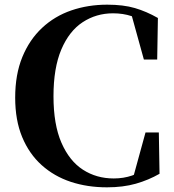

<svg xmlns="http://www.w3.org/2000/svg" viewBox="-20 -783 745 822"><path d="M438 19Q354 19 283 -4.5Q212 -28 158.5 -76Q105 -124 75 -196Q45 -268 45 -365Q45 -464 75.5 -538.5Q106 -613 160 -663.5Q214 -714 285.5 -738.5Q357 -763 439 -763Q508 -763 557.5 -748.5Q607 -734 656 -706L653 -528H596L539 -734L616 -708V-675Q579 -702 543 -714Q507 -726 464 -726Q392 -726 334 -688Q276 -650 242.5 -571Q209 -492 209 -371Q209 -250 243 -172Q277 -94 335 -56.5Q393 -19 467 -19Q509 -19 545.5 -31.5Q582 -44 622 -74V-37L547 -12L603 -216H660L663 -39Q616 -12 561.5 3.5Q507 19 438 19Z"/></svg>

Font: Noto Serif JP ExtraLight ExtraBold
Style: Regular
Weight: 800
Version: Version 2.003-H1;hotconv 1.1.1;makeotfexe 2.6.0